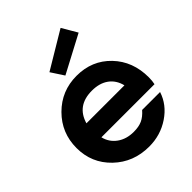

<svg xmlns="http://www.w3.org/2000/svg" viewBox="-232 -955 1097 1097"><g transform="rotate(-45 317.0 -406.0)"><path d="M276 -613 225 -691 449 -825 503 -733ZM447 -164H592Q567 -86 493.5 -36.5Q420 13 328 13Q201 13 114.5 -70Q28 -153 28 -275Q28 -397 113 -482Q198 -567 320 -567Q444 -567 525 -482.5Q606 -398 606 -269Q606 -240 601 -218H172Q184 -168 225 -138.5Q266 -109 325 -109Q366 -109 393.5 -121.5Q421 -134 447 -164ZM168 -335H475Q462 -388 422.5 -416.5Q383 -445 322 -445Q200 -445 168 -335Z"/></g></svg>

Font: Involve
Style: Bold
Weight: 700
Designer: Stefan Peev
Foundry: Context Ltd.
Version: Version 1.001